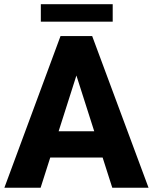

<svg xmlns="http://www.w3.org/2000/svg" viewBox="-20 -880 716 900"><path d="M354 -575.7 170.4 0H0.5L263.7 -710.9H371.1ZM506.3 0 322.3 -575.7 303.2 -710.9H412.1L676.3 0ZM498.5 -264.6V-141.6H127.9V-264.6ZM508.3 -860.4V-778.3H171.4V-860.4Z"/></svg>

Font: Roboto ExtraBold
Style: Regular
Weight: 800
Designer: Christian Robertson
Foundry: Google
Version: Version 3.009; 2024